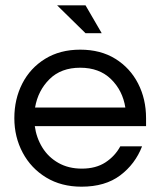

<svg xmlns="http://www.w3.org/2000/svg" viewBox="-20 -695 597 723"><path d="M287 8Q211 8 154 -26.5Q97 -61 65.5 -120Q34 -179 34 -250Q34 -322 64 -380.5Q94 -439 150 -473.5Q206 -508 282 -508Q359 -508 414.5 -473.5Q470 -439 500 -380.5Q530 -322 530 -250V-220H111Q117 -176 139.5 -139.5Q162 -103 200 -81.5Q238 -60 288 -60Q341 -60 377 -83.5Q413 -107 433 -144H515Q489 -77 432.5 -34.5Q376 8 287 8ZM112 -290H452Q442 -354 398 -397Q354 -440 282 -440Q210 -440 166.5 -397Q123 -354 112 -290ZM302 -570 195 -675H302L363 -570Z"/></svg>

Font: Questrial
Style: Regular
Weight: 400
Designer: Joe Prince, Laura Meseguer
Foundry: Joe Prince, Laura Meseguer
Version: Version 2.000; ttfautohint (v1.8.3)